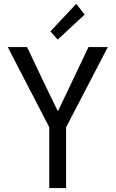

<svg xmlns="http://www.w3.org/2000/svg" viewBox="-20 -960 590 980"><path d="M231.4 0V-310.5L19.5 -719.7H118.2L204.1 -539.1L273.4 -395.5H277.3L345.7 -539.1L431.6 -719.7H530.3L317.4 -310.5V0ZM274.4 -757.8 237.3 -799.8 369.1 -940.4 412.1 -885.7Z"/></svg>

Font: Reddit Sans Condensed
Style: Regular
Weight: 400
Designer: Stephen Hutchings
Foundry: Reddit
Version: Version 1.014